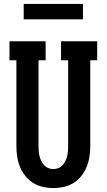

<svg xmlns="http://www.w3.org/2000/svg" viewBox="-20 -944 540 972"><path d="M250 8Q223 8 196.5 2Q170 -4 147.5 -18Q125 -32 108 -53.5Q91 -75 81 -100Q71 -125 67 -151.5Q63 -178 63 -205V-639H28V-735H211V-639H175V-205Q175 -192 176 -179Q177 -166 180 -153.5Q183 -141 189 -129Q195 -117 203.5 -107.5Q212 -98 224.5 -93Q237 -88 250 -88Q263 -88 275.5 -93Q288 -98 296.5 -107.5Q305 -117 311 -129Q317 -141 320 -153.5Q323 -166 324 -179Q325 -192 325 -205V-639H289V-735H472V-639H437V-205Q437 -178 433 -151.5Q429 -125 419 -100Q409 -75 392 -53.5Q375 -32 352.5 -18Q330 -4 303.5 2Q277 8 250 8ZM100 -846V-924H400V-846Z"/></svg>

Font: Iosevka Slab
Style: Bold
Weight: 700
Monospace: yes
Designer: Belleve Invis
Foundry: Belleve Invis
Version: Version 11.1.1; ttfautohint (v1.8.3)